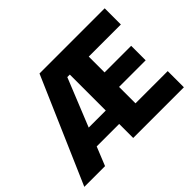

<svg xmlns="http://www.w3.org/2000/svg" viewBox="-135 -897 1133 1133"><g transform="rotate(-45 431.5 -330.0)"><path d="M4 0 290 -660H516L413 -529H391L177 0ZM129 -117V-229H444V-117ZM525 0V-135H835V0ZM412 0V-660H566V0ZM525 -272V-393H788V-272ZM525 -525V-660H834V-525Z"/></g></svg>

Font: Bricolage Grotesque 96pt ExtraBold
Style: Regular
Weight: 800
Designer: Mathieu Triay
Foundry: Atelier Triay
Version: Version 1.001;gftools[0.9.33.dev8+g029e19f]